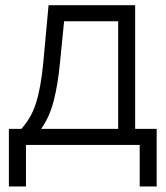

<svg xmlns="http://www.w3.org/2000/svg" viewBox="-20 -542 619 718"><path d="M13.2 155.3V-60.1H60.1Q77.6 -80.1 90.8 -102.3Q104 -124.5 113.5 -153.3Q123 -182.1 130.1 -220.5Q137.2 -258.8 142.1 -310.1L161.6 -522.5H485.4V-60.1H565.9V155.3H502.4V0H77.1V155.3ZM133.8 -60.1H421.9V-462.4H219.7L204.6 -310.1Q196.8 -226.6 180.9 -165Q165 -103.5 133.8 -60.1Z"/></svg>

Font: Inter 28pt Light
Style: Regular
Weight: 300
Designer: Rasmus Andersson
Foundry: rsms
Version: Version 4.001;git-66647c0bb